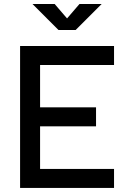

<svg xmlns="http://www.w3.org/2000/svg" viewBox="-20 -918 626 938"><path d="M78.1 0V-693.4H175.8V0ZM78.1 0V-92.8H537.1V0ZM78.1 -300.8V-393.6H449.2V-300.8ZM78.1 -600.6V-693.4H537.1V-600.6ZM265.6 -771.5 138.7 -898.4H247.1L312.5 -822.3H302.7L368.2 -898.4H476.6L349.6 -771.5Z"/></svg>

Font: Cascadia Mono
Style: Regular
Weight: 400
Monospace: yes
Designer: Aaron Bell
Foundry: Saja Typeworks
Version: Version 2102.003